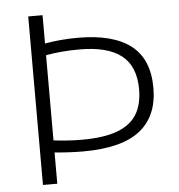

<svg xmlns="http://www.w3.org/2000/svg" viewBox="-53 -791 782 841"><g transform="rotate(-5 338.5 -370.5)"><path d="M102 -741H165V-616.5Q234.5 -629 310.5 -629Q464 -629 542.5 -568.8Q621 -508.5 621 -381.5Q621 -258 540.8 -194.5Q460.5 -131 290.5 -131Q230.5 -131 165 -137.5V0H102ZM558 -381Q558 -482 497.2 -529.8Q436.5 -577.5 313 -577.5Q233 -577.5 165 -565V-190.5Q229 -182.5 290.5 -182.5Q386 -182.5 445 -204.5Q504 -226.5 531 -270.2Q558 -314 558 -381Z"/></g></svg>

Font: Encode Sans Expanded Light
Style: Regular
Weight: 300
Width: 7
Designer: Multiple Designers
Foundry: Impallari Type
Version: Version 2.000